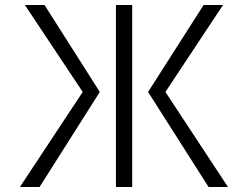

<svg xmlns="http://www.w3.org/2000/svg" viewBox="-20 -753 998 773"><path d="M446.8 -732.9H512.2V0H446.8ZM60.1 0 313 -382.8 80.1 -732.9H159.2L381.8 -382.8L139.2 0ZM576.2 -382.8 799.8 -732.9H877.9L646 -382.8L897.9 0H819.8Z"/></svg>

Font: Kreadon
Style: Regular
Weight: 400
Designer: kohakuno
Foundry: StudioGnu
Version: Version 1.000;Glyphs 3.1.2 (3151)